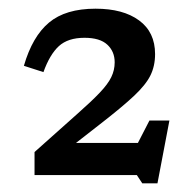

<svg xmlns="http://www.w3.org/2000/svg" viewBox="-20 -734 448 442"><path d="M370 -456.5 342.5 -312H307.5L295 -331H59.5V-384L156.5 -470.5Q190.5 -500.5 209.5 -520.5Q228.5 -540.5 236.2 -556.5Q244 -572.5 244 -590.5Q244 -615.5 227 -631.2Q210 -647 174.5 -647Q136.5 -647 115.5 -627.8Q94.5 -608.5 80 -568L35 -582.5Q54.5 -650 92.8 -682Q131 -714 200 -714Q263.5 -714 300.2 -687Q337 -660 337 -609.5Q337 -582 326.2 -560.2Q315.5 -538.5 288 -512.8Q260.5 -487 209.5 -447.5L155 -405H297.5L324 -456.5Z"/></svg>

Font: Newsreader 6pt
Style: Regular
Weight: 400
Designer: Hugues Gentile
Foundry: Production Type
Version: Version 1.003; ttfautohint (v1.8.3)